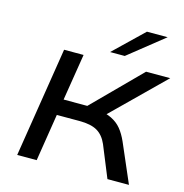

<svg xmlns="http://www.w3.org/2000/svg" viewBox="-132 -1068 1142 1190"><g transform="rotate(15 439.0 -473.0)"><path d="M85 0 197 -705H322L274 -406H453L407 -387L723 -705H878L532 -365L491 -400Q547 -394 585.5 -375Q624 -356 649 -325.5Q674 -295 694 -250L802 0H664L581 -203Q558 -256 517.5 -279.5Q477 -303 404 -303H258L210 0ZM476 -765 664 -946H797L570 -765Z"/></g></svg>

Font: Nunito Sans 7pt Expanded SemiBold
Style: Italic
Weight: 600
Width: 7
Italic angle: -9°
Designer: Vernon Adams
Foundry: Vernon Adams
Version: Version 3.101;gftools[0.9.27]